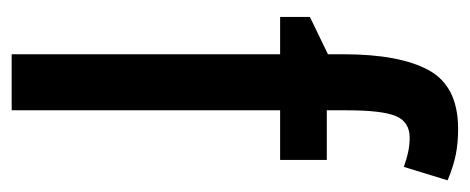

<svg xmlns="http://www.w3.org/2000/svg" viewBox="-258 -547 805 329"><g transform="rotate(90 144.5 -382.5)"><path d="M254 -460H169V0H73V-460H9V-511L73 -542V-569Q73 -665 100.5 -715Q128 -765 201 -765Q225 -765 245 -761Q265 -757 289 -747L266 -672Q252 -677 240 -679.5Q228 -682 216 -682Q189 -682 179 -658.5Q169 -635 169 -574V-540H254Z"/></g></svg>

Font: Noto Sans ExtraCondensed Medium
Style: Regular
Weight: 500
Width: 2
Designer: Monotype Design Team
Foundry: Monotype Imaging Inc.
Version: Version 2.013; ttfautohint (v1.8.4.7-5d5b)